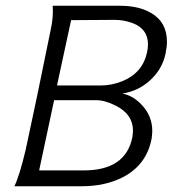

<svg xmlns="http://www.w3.org/2000/svg" viewBox="-20 -646 612 667"><path d="M555 -459Q543 -403 498 -364Q458 -329 405 -321Q443 -314 474 -280Q509 -242 509 -191Q509 -184 507 -166Q490 -73 406 -30Q345 1 264 1H30Q48 -36 69 -125L108 -308Q147 -496 156 -542Q166 -587 163 -626H396Q461 -626 503 -602Q560 -570 560 -501Q560 -484 555 -459ZM491 -465Q494 -478 494 -492Q494 -546 440 -566Q410 -577 378 -577L227 -576L178 -349H329Q368 -349 405 -364Q476 -393 491 -465ZM440 -170Q442 -186 442 -192Q442 -249 382 -279Q344 -298 314 -298H168L116 -54H271Q417 -54 440 -170Z"/></svg>

Font: GFS Neohellenic Rg
Style: Italic
Weight: 400
Italic angle: -12°
Designer: Takis Katsoulidis and George D. Matthiopoulos
Foundry: Takis Katsoulidis and George D. Matthiopoulos
Version: Version 1.0